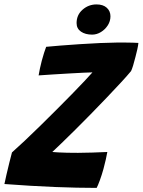

<svg xmlns="http://www.w3.org/2000/svg" viewBox="-34 -864 661 890"><path d="M414 7Q325.5 7 219 2.8Q112.5 -1.5 -13.5 -11Q-10.5 -27 -4 -54.5Q2.5 -82 9.5 -110.8Q16.5 -139.5 21.5 -157.5Q46.5 -179.5 80.5 -211.5Q114.5 -243.5 152.5 -280.8Q190.5 -318 228.2 -355.8Q266 -393.5 299.5 -427.8Q333 -462 357.8 -488.5Q382.5 -515 394.5 -528.5Q382.5 -528.5 353.5 -527Q324.5 -525.5 287.5 -523.5Q250.5 -521.5 212.8 -519Q175 -516.5 145 -514.5Q147 -527.5 151 -546.2Q155 -565 159.5 -582Q165 -601.5 170.2 -618.8Q175.5 -636 180 -647Q205.5 -649.5 246.5 -652.8Q287.5 -656 335 -659.2Q382.5 -662.5 429.8 -664.5Q477 -666.5 515.5 -667Q526.5 -667 545 -666.8Q563.5 -666.5 581.5 -666.2Q599.5 -666 607.5 -665Q606.5 -653 602.5 -635.2Q598.5 -617.5 594 -600.5Q588.5 -578 582.8 -559.5Q577 -541 573.5 -534.5Q555 -512 525 -479.8Q495 -447.5 459.5 -410.2Q424 -373 386.8 -335Q349.5 -297 314.5 -262.2Q279.5 -227.5 251.8 -200.8Q224 -174 208.5 -159.5Q220 -158.5 237.2 -157.5Q254.5 -156.5 277.2 -156Q300 -155.5 327.5 -155.5Q358.5 -155.5 394 -156.8Q429.5 -158 463.5 -159.5Q461.5 -146.5 456.5 -124.8Q451.5 -103 445.5 -80.5Q438 -53.5 428.8 -28.2Q419.5 -3 414 7ZM413.5 -843.5Q444 -843.5 461 -828Q478 -812.5 478 -788.5Q478 -766 465.8 -746.8Q453.5 -727.5 434 -715.5Q414.5 -703.5 393 -703.5Q361.5 -703.5 341.2 -717.5Q321 -731.5 321 -757Q321 -795 348.8 -819.2Q376.5 -843.5 413.5 -843.5Z"/></svg>

Font: Grandstander Thin
Style: Bold Italic
Weight: 700
Italic angle: -15°
Version: Version 1.200